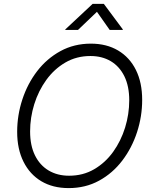

<svg xmlns="http://www.w3.org/2000/svg" viewBox="-20 -963 793 993"><path d="M335 9.8Q253.4 9.8 193.8 -25.6Q134.3 -61 101.6 -126.5Q68.8 -191.9 68.8 -281.2Q68.8 -366.7 95.5 -448.2Q122.1 -529.8 172.1 -595Q222.2 -660.2 292.7 -698.7Q363.3 -737.3 450.2 -737.3Q531.2 -737.3 590.8 -701.9Q650.4 -666.5 682.9 -601.3Q715.3 -536.1 715.3 -446.3Q715.3 -360.8 688.7 -279.3Q662.1 -197.8 612.3 -132.3Q562.5 -66.9 492.4 -28.6Q422.4 9.8 335 9.8ZM337.4 -54.2Q409.7 -54.2 467.3 -87.9Q524.9 -121.6 565.2 -177.7Q605.5 -233.9 627 -303.2Q648.4 -372.6 648.4 -444.3Q648.4 -517.1 623.3 -568.4Q598.1 -619.6 553 -646.5Q507.8 -673.3 447.8 -673.3Q375.5 -673.3 317.9 -639.6Q260.3 -606 219.5 -549.6Q178.7 -493.2 157.2 -424.1Q135.7 -355 135.7 -283.2Q135.7 -210.4 160.9 -159.4Q186 -108.4 231.4 -81.3Q276.9 -54.2 337.4 -54.2ZM383.3 -808.1H317.4L317.9 -811L459 -942.9H517.1L615.2 -811L614.7 -808.1H547.4L481.4 -901.9Z"/></svg>

Font: Inter 17pt Light
Style: Italic
Weight: 300
Italic angle: -9.3988°
Version: Version 4.001;git-66647c0bb